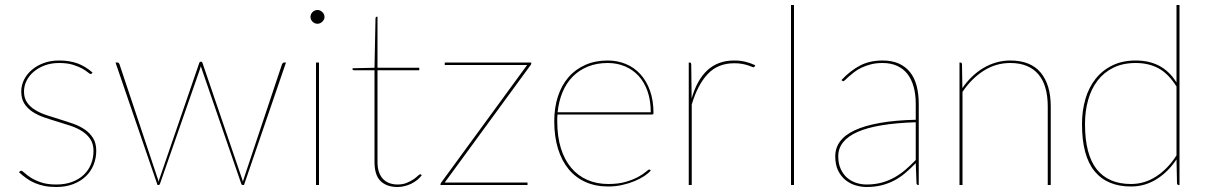

<svg xmlns="http://www.w3.org/2000/svg" viewBox="-20 -740 4833 768"><path d="M348 -447Q346 -444 343 -444Q339 -444 331.2 -450.8Q323.5 -457.5 308.8 -465.8Q294 -474 271.5 -481Q249 -488 216 -488Q185 -488 159.2 -478.5Q133.5 -469 115 -453.2Q96.5 -437.5 86.2 -417Q76 -396.5 76 -374Q76 -347.5 88.5 -329.8Q101 -312 121.2 -299.8Q141.5 -287.5 167.5 -279Q193.5 -270.5 220.5 -262.2Q247.5 -254 273.5 -244.8Q299.5 -235.5 319.8 -221.5Q340 -207.5 352.5 -187.2Q365 -167 365 -137Q365 -107 354.2 -80.5Q343.5 -54 323 -34.5Q302.5 -15 272.8 -3.5Q243 8 205 8Q178.5 8 157.8 3.8Q137 -0.5 119.2 -8Q101.5 -15.5 86.2 -26.5Q71 -37.5 56 -51L59 -54Q60.5 -55.5 61.5 -56.2Q62.5 -57 65 -57Q69 -57 78 -48.5Q87 -40 103.2 -29.5Q119.5 -19 144.2 -10.5Q169 -2 205 -2Q241 -2 268.8 -12.5Q296.5 -23 315.5 -41.2Q334.5 -59.5 344.2 -83.8Q354 -108 354 -136Q354 -164.5 341.5 -183.2Q329 -202 308.8 -215Q288.5 -228 262.5 -236.8Q236.5 -245.5 209.5 -253.5Q182.5 -261.5 156.5 -270.5Q130.5 -279.5 110.2 -292.8Q90 -306 77.5 -325.5Q65 -345 65 -374Q65 -398.5 76 -420.8Q87 -443 107 -460.2Q127 -477.5 154.8 -487.8Q182.5 -498 216 -498Q257.5 -498 289 -486.8Q320.5 -475.5 350 -450Z M442 -490H449Q453 -490 455 -487.8Q457 -485.5 458 -483L608 -34Q610 -28.5 611.8 -23.5Q613.5 -18.5 614.5 -13Q615.5 -18.5 617.2 -23.5Q619 -28.5 621 -34L777 -488Q778.5 -493 782 -493H785Q788.5 -493 790 -488L945 -34Q947 -28.5 948.8 -23Q950.5 -17.5 951.5 -13.5Q954 -23 958 -34L1108 -483Q1111.5 -490 1117 -490H1124L956 0H951Q946.5 0 945 -5L788 -461Q785 -469 783.5 -475Q782.5 -471.5 781.2 -468.2Q780 -465 779 -461L620 -5Q618.5 0 615 0H610Z M1256 -490V0H1244V-490ZM1278 -672Q1278 -661.5 1269.2 -653.2Q1260.5 -645 1250 -645Q1238.5 -645 1230.2 -653.2Q1222 -661.5 1222 -672Q1222 -683.5 1230.2 -691.8Q1238.5 -700 1250 -700Q1260.5 -700 1269.2 -691.8Q1278 -683.5 1278 -672Z M1570 8Q1527 8 1502.5 -15.5Q1478 -39 1478 -93V-459H1397Q1390 -459 1390 -464V-467L1478 -469L1482 -666Q1482 -668.5 1483.2 -670.8Q1484.5 -673 1487 -673H1490V-469H1657V-459H1490V-93Q1490 -68 1496.2 -50.8Q1502.5 -33.5 1513.5 -22.8Q1524.5 -12 1539 -7Q1553.5 -2 1570 -2Q1591 -2 1606.8 -8.5Q1622.5 -15 1633.5 -22.5Q1644.5 -30 1651.2 -36.5Q1658 -43 1661 -43Q1663 -43 1665 -41L1667 -39Q1659.5 -29 1648.8 -20.2Q1638 -11.5 1625.2 -5.2Q1612.5 1 1598.2 4.5Q1584 8 1570 8Z M2105 -485Q2105 -483.5 2104.2 -482.5Q2103.5 -481.5 2102 -479L1759 -10H2090V0H1742V-3Q1742 -5.5 1742.8 -6.5Q1743.5 -7.5 1745 -10L2088.5 -480H1759V-490H2105Z M2411 -498Q2449.5 -498 2483 -484.2Q2516.5 -470.5 2541.2 -443.5Q2566 -416.5 2580 -377.2Q2594 -338 2594 -287Q2594 -284.5 2592.2 -283.2Q2590.5 -282 2588 -282H2210Q2209 -275 2209 -268.5Q2209 -262 2209 -255Q2209 -194 2223.5 -147.2Q2238 -100.5 2264.8 -68.8Q2291.5 -37 2329.2 -20.5Q2367 -4 2413 -4Q2454.5 -4 2484.2 -13Q2514 -22 2533.8 -33Q2553.5 -44 2563.8 -53Q2574 -62 2577 -62Q2579 -62 2581 -60L2583 -58Q2574.5 -47.5 2557.8 -36.2Q2541 -25 2518.2 -15.5Q2495.5 -6 2468.5 0Q2441.5 6 2413 6Q2362.5 6 2322.5 -11.8Q2282.5 -29.5 2254.8 -63Q2227 -96.5 2212 -145Q2197 -193.5 2197 -255Q2197 -309 2211.5 -353.8Q2226 -398.5 2253.5 -430.5Q2281 -462.5 2320.8 -480.2Q2360.5 -498 2411 -498ZM2411 -488Q2367 -488 2331.8 -473.8Q2296.5 -459.5 2271 -433.8Q2245.5 -408 2230.2 -371.5Q2215 -335 2210.5 -291H2583Q2583 -338.5 2570 -375.2Q2557 -412 2533.8 -437Q2510.5 -462 2479 -475Q2447.5 -488 2411 -488Z M2735 0V-490H2738Q2745 -490 2745 -482L2746.5 -346Q2757 -382.5 2772.5 -410.8Q2788 -439 2809 -458.5Q2830 -478 2856.8 -488Q2883.5 -498 2917 -498Q2941 -498 2961.5 -493Q2982 -488 3001 -479L2999 -475Q2998 -473.5 2997.2 -472.2Q2996.5 -471 2994 -471Q2991.5 -471 2985.8 -473.5Q2980 -476 2970.8 -479Q2961.5 -482 2948.2 -484.5Q2935 -487 2917 -487Q2851.5 -487 2811 -444Q2770.5 -401 2747 -322V0Z M3156 -720V0H3144V-720Z M3653 0Q3646 0 3646 -8L3643 -87.5Q3622 -65.5 3601 -47.8Q3580 -30 3556.5 -17.8Q3533 -5.5 3506 1.2Q3479 8 3446 8Q3424 8 3401.8 1.2Q3379.5 -5.5 3361.5 -20.2Q3343.5 -35 3332.2 -58.2Q3321 -81.5 3321 -115Q3321 -148 3340.2 -174.2Q3359.5 -200.5 3399.2 -219Q3439 -237.5 3499.5 -248.2Q3560 -259 3643 -261V-324Q3643 -362.5 3634.5 -393Q3626 -423.5 3609.5 -444.5Q3593 -465.5 3568 -476.8Q3543 -488 3510 -488Q3484 -488 3463 -482.5Q3442 -477 3425.5 -469Q3409 -461 3396.8 -451.5Q3384.5 -442 3375.5 -434Q3366.5 -426 3361 -420.5Q3355.5 -415 3353 -415Q3351 -415 3348 -418L3346 -420Q3382 -458 3420.5 -478Q3459 -498 3510 -498Q3547.5 -498 3574.8 -486Q3602 -474 3620 -451.5Q3638 -429 3646.5 -396.8Q3655 -364.5 3655 -324V0ZM3446 -2Q3480.5 -2 3508.5 -10Q3536.5 -18 3560 -31.5Q3583.5 -45 3603.8 -62.8Q3624 -80.5 3643 -100V-251Q3485.5 -246 3409.2 -211.8Q3333 -177.5 3333 -115Q3333 -85.5 3342.8 -64.2Q3352.5 -43 3368.2 -29.2Q3384 -15.5 3404.2 -8.8Q3424.5 -2 3446 -2Z M3818 0V-490H3821Q3828 -490 3828 -482L3829.5 -387.5Q3846.5 -412.5 3867.8 -433Q3889 -453.5 3913.5 -468Q3938 -482.5 3965 -490.2Q3992 -498 4021 -498Q4102.5 -498 4142.8 -449.5Q4183 -401 4183 -314V0H4171V-314Q4171 -355 4162 -387.2Q4153 -419.5 4134.2 -442Q4115.5 -464.5 4087.2 -476.2Q4059 -488 4021 -488Q3963.5 -488 3915 -457.2Q3866.5 -426.5 3830 -372.5V0Z M4695 0Q4688 0 4688 -8L4686 -102.5Q4653 -52.5 4606.2 -23.2Q4559.5 6 4504 6Q4408.5 6 4358.2 -55.2Q4308 -116.5 4308 -244Q4308 -297 4321.5 -343.5Q4335 -390 4362 -424.2Q4389 -458.5 4429.2 -478.2Q4469.5 -498 4523 -498Q4577 -498 4617.5 -476.5Q4658 -455 4686 -410V-720H4698V0ZM4504 -4Q4558.5 -4 4605.2 -34.5Q4652 -65 4686 -118.5V-394Q4653.5 -445.5 4614 -466.8Q4574.5 -488 4523 -488Q4471.5 -488 4433.5 -469.2Q4395.5 -450.5 4370.2 -417.5Q4345 -384.5 4332.5 -340Q4320 -295.5 4320 -244Q4320 -122 4366.8 -63Q4413.5 -4 4504 -4Z"/></svg>

Font: Lato Hairline
Style: Regular
Weight: 250
Designer: Lukasz Dziedzic
Foundry: Lukasz Dziedzic
Version: Version 1.104; Western+Polish opensource